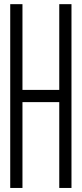

<svg xmlns="http://www.w3.org/2000/svg" viewBox="-20 -907 398 935"><path d="M328.1 8.3H268.6V-409.7H89.4V8.3H29.8V-886.7H89.4V-469.2H268.6V-886.7H328.1Z"/></svg>

Font: Ignotum
Style: Regular
Weight: 400
Designer: GGBot
Version: 0.10